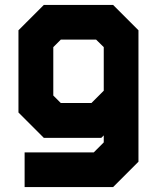

<svg xmlns="http://www.w3.org/2000/svg" viewBox="-20 -560 645 780"><path d="M80 200V59H361L401.5 18.5V-10L391.5 0H158L55 -103V-437L158 -540H439.5L542.5 -437V97L439.5 200ZM143 130H397.5L474.5 47V-399L405.5 -470H192L124 -402V-148L200.5 -71H373.5L474.5 -167V47L397.5 130H143ZM200.5 -71 124 -148V-402L192 -470H405.5L474.5 -399V-167L373.5 -71ZM227 -141.5H351.5L401.5 -191.5V-368.5L370.5 -399H227L196.5 -368.5V-172Z"/></svg>

Font: Tourney Black
Style: Regular
Weight: 900
Version: Version 1.015